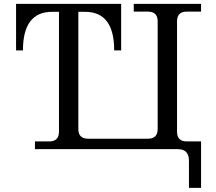

<svg xmlns="http://www.w3.org/2000/svg" viewBox="-20 -752 1087 968"><path d="M277.3 -692.4H242.2Q95.7 -692.4 95.7 -498H61V-732.4H590.8V-498H555.7Q555.7 -692.4 409.2 -692.4H375V-101.6Q375 -52.7 423.8 -52.7H726.1Q774.9 -52.7 774.9 -101.6V-644.5Q774.9 -693.4 726.1 -693.4H654.3V-732.4H993.7V-693.4H921.4Q872.6 -693.4 872.6 -644.5V-87.9Q872.6 -39.1 921.4 -39.1H993.7V195.3H932.6V58.6Q932.6 0 877 0H156.2V-39.1H228.5Q277.3 -39.1 277.3 -87.9Z"/></svg>

Font: Munson
Style: Regular
Weight: 400
Designer: Paul James MIller
Foundry: High-Logic / Made with FontCreator
Version: Version 2.10;May 5, 2019;FontCreator 11.5.0.2430 64-bit